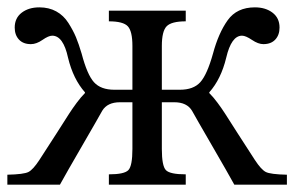

<svg xmlns="http://www.w3.org/2000/svg" viewBox="-26 -502 800 522"><path d="M270 -28Q312 -28 323 -39.5Q334 -51 334 -97V-224H300Q266 -224 252 -201Q241 -181 197.5 -106Q154 -31 137 0H-6V-27Q39 -28 51.5 -34.5Q64 -41 81 -67Q102 -99 127.5 -139Q153 -179 162 -193Q171 -207 182.5 -222.5Q194 -238 205 -249V-251Q173 -287 159 -345Q146 -405 116 -405Q106 -405 89.5 -393.5Q73 -382 58 -382Q37 -382 25.5 -394.5Q14 -407 14 -427Q14 -453 33 -467.5Q52 -482 81 -482Q107 -482 127 -471Q147 -460 160 -439.5Q173 -419 180.5 -401Q188 -383 196 -356Q211 -299 229.5 -278.5Q248 -258 285 -258H334V-377Q334 -417 321.5 -430.5Q309 -444 270 -444V-473H479V-444Q440 -444 427 -430.5Q414 -417 414 -377V-258H463Q500 -258 518.5 -278.5Q537 -299 553 -356Q568 -412 593 -447Q618 -482 667 -482Q696 -482 715 -467.5Q734 -453 734 -427Q734 -407 722.5 -394.5Q711 -382 690 -382Q676 -382 659 -393.5Q642 -405 632 -405Q603 -405 589 -345Q575 -287 543 -251V-249Q554 -238 565.5 -222.5Q577 -207 586 -193Q595 -179 620.5 -139Q646 -99 667 -67Q684 -41 696.5 -34.5Q709 -28 754 -27V0H611Q594 -31 550.5 -106Q507 -181 496 -201Q482 -224 448 -224H414V-97Q414 -51 425 -39.5Q436 -28 479 -28V0H270Z"/></svg>

Font: myMathFont
Style: Regular
Weight: 400
Designer: Ross Mills, John Hudson & Paul Hanslow, Tiro Typeworks Ltd; with prior portions MicroPress Inc., and Coen Hoffman. Math 
Foundry: Tiro Typeworks Ltd
Version: Version 2.13 b171